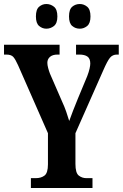

<svg xmlns="http://www.w3.org/2000/svg" viewBox="-20 -937 612 957"><path d="M134 0V-49H158Q185 -49 202 -62Q219 -75 219 -118V-273L70 -612Q57 -641 46.5 -653Q36 -665 11 -665H0V-714H277V-665H267Q242 -665 229 -653.5Q216 -642 216 -624Q216 -613 220 -598Q224 -583 229 -570L289 -432Q302 -404 310 -380.5Q318 -357 325 -334Q333 -357 344 -385Q355 -413 368 -445L415 -558Q423 -579 426.5 -595Q430 -611 430 -620Q430 -645 416 -655Q402 -665 375 -665H359V-714H572V-665H563Q541 -665 528 -649Q515 -633 495 -587L356 -273V-120Q356 -75 372.5 -62Q389 -49 411 -49H441V0ZM378 -794Q356 -794 340 -807.5Q324 -821 324 -855Q324 -890 340 -903.5Q356 -917 378 -917Q398 -917 414.5 -903.5Q431 -890 431 -855Q431 -821 414.5 -807.5Q398 -794 378 -794ZM211 -794Q191 -794 175 -807.5Q159 -821 159 -855Q159 -890 175 -903.5Q191 -917 211 -917Q232 -917 249 -903.5Q266 -890 266 -855Q266 -821 249 -807.5Q232 -794 211 -794Z"/></svg>

Font: Noto Serif Thai ExtraCondensed
Style: Bold
Weight: 700
Width: 2
Designer: Monotype Design Team
Foundry: Monotype Imaging Inc.
Version: Version 2.002; ttfautohint (v1.8.4.7-5d5b)